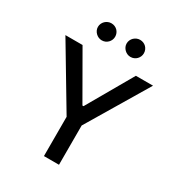

<svg xmlns="http://www.w3.org/2000/svg" viewBox="-216 -1073 1116 1209"><g transform="rotate(30 342.5 -468.5)"><path d="M23.8 -727.3H148.4L338.4 -396.7H346.2L536.2 -727.3H660.9L397 -285.5V0H287.6V-285.5ZM383.9 -874.6Q383.9 -887.8 389 -899.1Q394.2 -910.5 402.9 -918.9Q411.6 -927.2 422.9 -932Q434.3 -936.8 446.7 -936.8Q460.2 -936.8 471.6 -932Q483 -927.2 491.3 -918.9Q499.6 -910.5 504.4 -899.1Q509.2 -887.8 509.2 -874.6Q509.2 -862.2 504.4 -851Q499.6 -839.8 491.3 -831.3Q483 -822.8 471.6 -817.8Q460.2 -812.9 446.7 -812.9Q434.3 -812.9 422.9 -817.8Q411.6 -822.8 402.9 -831.3Q394.2 -839.8 389 -851Q383.9 -862.2 383.9 -874.6ZM175.1 -874.6Q175.1 -887.8 180.2 -899.1Q185.4 -910.5 194.1 -918.9Q202.8 -927.2 214.1 -932Q225.5 -936.8 237.9 -936.8Q251.4 -936.8 262.8 -932Q274.1 -927.2 282.5 -918.9Q290.8 -910.5 295.6 -899.1Q300.4 -887.8 300.4 -874.6Q300.4 -862.2 295.6 -851Q290.8 -839.8 282.5 -831.3Q274.1 -822.8 262.8 -817.8Q251.4 -812.9 237.9 -812.9Q225.5 -812.9 214.1 -817.8Q202.8 -822.8 194.1 -831.3Q185.4 -839.8 180.2 -851Q175.1 -862.2 175.1 -874.6Z"/></g></svg>

Font: Cannonade Med
Style: Regular
Weight: 500
Designer: Rasmus Andersson
Foundry: rsms
Version: Version 3.012;git-f93a4a705